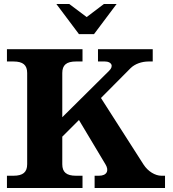

<svg xmlns="http://www.w3.org/2000/svg" viewBox="-20 -948 872 968"><path d="M294 -120V-259L378 -343L512 -119C531 -88 519 -62 479 -62H457V0H812V-62H794C762 -62 726 -84 704 -118L489 -454L638 -604C660 -626 695 -638 729 -638H750V-700H474V-638H509C542 -638 555 -615 530 -591L294 -357V-580C294 -620 315 -638 363 -638H396V-700H15V-638H48C96 -638 117 -620 117 -580V-120C117 -80 96 -62 48 -62H15V0H396V-62H363C315 -62 294 -80 294 -120ZM264 -928 378 -776H454L568 -928H504L417 -862L329 -928Z"/></svg>

Font: LT Superior Serif ExtraBold
Style: Regular
Weight: 800
Designer: Daniel Lyons
Foundry: LyonsType
Version: Version 2.120;FEAKit 1.0